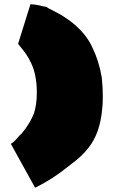

<svg xmlns="http://www.w3.org/2000/svg" viewBox="-20 -759 588 902"><path d="M31 -83Q49 -95 59 -108Q60 -109 67 -117Q74 -125 83 -133Q90 -143 96 -150Q102 -157 104 -161Q128 -196 140 -228Q153 -269 153 -324Q153 -407 126 -463Q115 -487 102 -505.5Q89 -524 65 -553L123 -739Q151 -738 184 -729Q199 -728 208 -720Q214 -717 245 -701Q276 -685 309 -661Q383 -604 413 -538Q445 -473 458 -396Q463 -349 463 -308Q463 -265 460 -246Q450 -133 396 -65Q378 -42 359.5 -25Q341 -8 325 4Q309 16 303 21Q227 83 145 123Z"/></svg>

Font: Sigmar One
Style: Regular
Weight: 400
Designer: Vernon Adams
Foundry: Vernon Adams
Version: Version 2.000